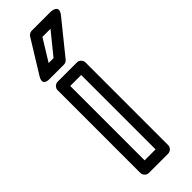

<svg xmlns="http://www.w3.org/2000/svg" viewBox="-258 -762 805 805"><g transform="rotate(-45 145.0 -359.5)"><path d="M98 -25V-466H163V-25ZM48 0C48 11 58 25 73 25H188C199 25 213 15 213 0V-491C213 -502 203 -516 188 -516H73C62 -516 48 -506 48 -491ZM209 -694 131 -598H102L161 -694ZM280 -703C311 -742 261 -744 261 -744H147C139 -744 131 -739 126 -732L36 -586C11 -545 57 -548 57 -548H143C150 -548 157 -551 162 -557Z"/></g></svg>

Font: Falling Sky
Style: Ou
Weight: 400
Designer: Paul D. Hunt
Foundry: Adobe Systems Incorporated
Version: Version 1.02